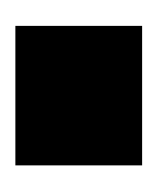

<svg xmlns="http://www.w3.org/2000/svg" viewBox="3 -212 209 256"><g transform="rotate(90 108.0 -84.5)"><path d="M15 0V-169H201V0Z"/></g></svg>

Font: Boz Display
Style: Regular
Weight: 900
Version: Version 2.000; ttfautohint (v1.8.3)